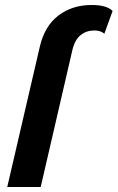

<svg xmlns="http://www.w3.org/2000/svg" viewBox="-20 -749 471 769"><path d="M9 0 139 -560Q158 -644 213.5 -686.5Q269 -729 347 -729Q408 -729 431 -705L398 -614Q383 -627 358 -627Q326 -627 303 -608.5Q280 -590 270 -549L143 0Z"/></svg>

Font: Work Sans SemiBold
Style: Italic
Weight: 600
Italic angle: -13°
Designer: Wei Huang
Foundry: Wei Huang
Version: Version 2.012; ttfautohint (v1.8.3)